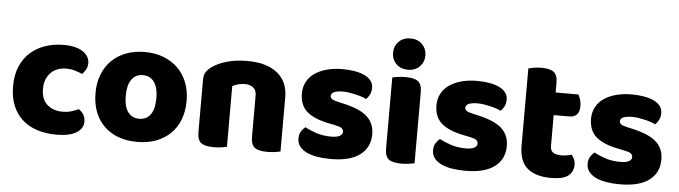

<svg xmlns="http://www.w3.org/2000/svg" viewBox="-46 -897 3890 1100"><g transform="rotate(5 1899.0 -347.0)"><path d="M326 -367Q301 -367 278.5 -359Q256 -351 239.5 -335Q223 -319 213 -295.5Q203 -272 203 -241Q203 -179 238 -149Q273 -119 325 -119Q355 -119 378 -126.5Q401 -134 418 -142Q437 -128 446.5 -112Q456 -96 456 -73Q456 -33 416.5 -9Q377 15 304 15Q241 15 190.5 -1.5Q140 -18 104.5 -50.5Q69 -83 50 -130.5Q31 -178 31 -241Q31 -307 52.5 -356Q74 -405 111 -437Q148 -469 196.5 -485Q245 -501 299 -501Q371 -501 410 -475Q449 -449 449 -408Q449 -389 440 -372.5Q431 -356 419 -344Q402 -352 378 -359.5Q354 -367 326 -367Z M1029 -243Q1029 -183 1010.5 -135Q992 -87 957.5 -53.5Q923 -20 875 -2Q827 16 767 16Q707 16 659 -1.5Q611 -19 576.5 -52.5Q542 -86 523.5 -134Q505 -182 505 -243Q505 -302 524 -350Q543 -398 577.5 -431.5Q612 -465 660 -483Q708 -501 767 -501Q826 -501 874 -482.5Q922 -464 956.5 -430.5Q991 -397 1010 -349Q1029 -301 1029 -243ZM767 -368Q725 -368 702 -335.5Q679 -303 679 -243Q679 -180 702 -148.5Q725 -117 767 -117Q809 -117 832 -149Q855 -181 855 -243Q855 -303 832 -335.5Q809 -368 767 -368Z M1590 -1Q1579 2 1558.5 5Q1538 8 1514 8Q1464 8 1442 -8.5Q1420 -25 1420 -72V-308Q1420 -339 1401.5 -353.5Q1383 -368 1353 -368Q1333 -368 1315.5 -363Q1298 -358 1282 -350V-1Q1271 2 1250.5 5Q1230 8 1206 8Q1156 8 1134 -8.5Q1112 -25 1112 -72V-373Q1112 -400 1123.5 -417Q1135 -434 1155 -448Q1189 -472 1240.5 -486.5Q1292 -501 1355 -501Q1468 -501 1529 -451.5Q1590 -402 1590 -313Z M2105 -145Q2105 -69 2048 -26Q1991 17 1880 17Q1838 17 1802 11Q1766 5 1740.5 -7.5Q1715 -20 1700.5 -39Q1686 -58 1686 -84Q1686 -108 1696 -124.5Q1706 -141 1720 -152Q1749 -136 1786.5 -123.5Q1824 -111 1873 -111Q1904 -111 1920.5 -120Q1937 -129 1937 -144Q1937 -158 1925 -166Q1913 -174 1885 -179L1855 -185Q1768 -202 1725.5 -238.5Q1683 -275 1683 -343Q1683 -380 1699 -410Q1715 -440 1744 -460Q1773 -480 1813.5 -491Q1854 -502 1903 -502Q1940 -502 1972.5 -496.5Q2005 -491 2029 -480Q2053 -469 2067 -451.5Q2081 -434 2081 -410Q2081 -387 2072.5 -370.5Q2064 -354 2051 -343Q2043 -348 2027 -353.5Q2011 -359 1992 -363.5Q1973 -368 1953.5 -371Q1934 -374 1918 -374Q1885 -374 1867 -366.5Q1849 -359 1849 -343Q1849 -332 1859 -325Q1869 -318 1897 -312L1928 -305Q2024 -283 2064.5 -244.5Q2105 -206 2105 -145Z M2191 -479Q2202 -482 2222.5 -485Q2243 -488 2267 -488Q2317 -488 2339 -471.5Q2361 -455 2361 -408V-1Q2350 2 2329.5 5Q2309 8 2285 8Q2235 8 2213 -8.5Q2191 -25 2191 -72ZM2183 -621Q2183 -659 2208.5 -685Q2234 -711 2276 -711Q2318 -711 2343.5 -685Q2369 -659 2369 -621Q2369 -583 2343.5 -557Q2318 -531 2276 -531Q2234 -531 2208.5 -557Q2183 -583 2183 -621Z M2879 -145Q2879 -69 2822 -26Q2765 17 2654 17Q2612 17 2576 11Q2540 5 2514.5 -7.5Q2489 -20 2474.5 -39Q2460 -58 2460 -84Q2460 -108 2470 -124.5Q2480 -141 2494 -152Q2523 -136 2560.5 -123.5Q2598 -111 2647 -111Q2678 -111 2694.5 -120Q2711 -129 2711 -144Q2711 -158 2699 -166Q2687 -174 2659 -179L2629 -185Q2542 -202 2499.5 -238.5Q2457 -275 2457 -343Q2457 -380 2473 -410Q2489 -440 2518 -460Q2547 -480 2587.5 -491Q2628 -502 2677 -502Q2714 -502 2746.5 -496.5Q2779 -491 2803 -480Q2827 -469 2841 -451.5Q2855 -434 2855 -410Q2855 -387 2846.5 -370.5Q2838 -354 2825 -343Q2817 -348 2801 -353.5Q2785 -359 2766 -363.5Q2747 -368 2727.5 -371Q2708 -374 2692 -374Q2659 -374 2641 -366.5Q2623 -359 2623 -343Q2623 -332 2633 -325Q2643 -318 2671 -312L2702 -305Q2798 -283 2838.5 -244.5Q2879 -206 2879 -145Z M3146 15Q3058 15 3010.5 -25Q2963 -65 2963 -155V-599Q2974 -602 2994.5 -605.5Q3015 -609 3038 -609Q3087 -609 3109 -592Q3131 -575 3131 -529V-475H3262Q3268 -464 3273.5 -447.5Q3279 -431 3279 -411Q3279 -376 3263.5 -360.5Q3248 -345 3222 -345H3131V-167Q3131 -141 3147.5 -130Q3164 -119 3194 -119Q3209 -119 3225 -121.5Q3241 -124 3253 -128Q3262 -117 3268.5 -103.5Q3275 -90 3275 -71Q3275 -33 3246.5 -9Q3218 15 3146 15Z M3768 -145Q3768 -69 3711 -26Q3654 17 3543 17Q3501 17 3465 11Q3429 5 3403.5 -7.5Q3378 -20 3363.5 -39Q3349 -58 3349 -84Q3349 -108 3359 -124.5Q3369 -141 3383 -152Q3412 -136 3449.5 -123.5Q3487 -111 3536 -111Q3567 -111 3583.5 -120Q3600 -129 3600 -144Q3600 -158 3588 -166Q3576 -174 3548 -179L3518 -185Q3431 -202 3388.5 -238.5Q3346 -275 3346 -343Q3346 -380 3362 -410Q3378 -440 3407 -460Q3436 -480 3476.5 -491Q3517 -502 3566 -502Q3603 -502 3635.5 -496.5Q3668 -491 3692 -480Q3716 -469 3730 -451.5Q3744 -434 3744 -410Q3744 -387 3735.5 -370.5Q3727 -354 3714 -343Q3706 -348 3690 -353.5Q3674 -359 3655 -363.5Q3636 -368 3616.5 -371Q3597 -374 3581 -374Q3548 -374 3530 -366.5Q3512 -359 3512 -343Q3512 -332 3522 -325Q3532 -318 3560 -312L3591 -305Q3687 -283 3727.5 -244.5Q3768 -206 3768 -145Z"/></g></svg>

Font: Baloo 2 ExtraBold
Style: Regular
Weight: 800
Designer: Sarang Kulkarni and Ek Type
Foundry: Ek Type
Version: Version 1.640;hotconv 1.0.111;makeotfexe 2.5.65597; ttfautoh